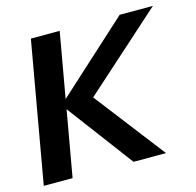

<svg xmlns="http://www.w3.org/2000/svg" viewBox="-93 -687 800 782"><g transform="rotate(-15 307.5 -296.5)"><path d="M-2 0H119.5L168.5 -277.5L376.5 0H513.5L285.5 -296L617 -593H477L175.5 -318.5L224 -593H102.5Z"/></g></svg>

Font: Anybody Thin Medium
Style: Italic
Weight: 500
Italic angle: -10°
Version: Version 1.113;gftools[0.9.25]